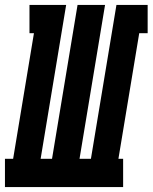

<svg xmlns="http://www.w3.org/2000/svg" viewBox="-53 -755 616 775"><path d="M-33 0V-114H0L84 -621H66V-735H214L111 -114H157L260 -735H371L268 -114H314L417 -735H543V-621H509L425 -114H444V0Z"/></svg>

Font: Iosevka Slab Heavy
Style: Italic
Weight: 900
Italic angle: -9°
Monospace: yes
Designer: Belleve Invis
Foundry: Belleve Invis
Version: Version 11.1.0; ttfautohint (v1.8.3)